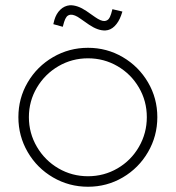

<svg xmlns="http://www.w3.org/2000/svg" viewBox="-20 -703 669 731"><path d="M50 -257Q50 -329 85.5 -389.5Q121 -450 182 -485.5Q243 -521 315 -521Q387 -521 447.5 -485.5Q508 -450 543.5 -389.5Q579 -329 579 -257Q579 -185 543.5 -124Q508 -63 447.5 -27.5Q387 8 315 8Q243 8 182 -27.5Q121 -63 85.5 -124Q50 -185 50 -257ZM539 -257Q539 -318 509 -369.5Q479 -421 427.5 -451Q376 -481 315 -481Q254 -481 202.5 -451Q151 -421 120.5 -369.5Q90 -318 90 -257Q90 -196 120.5 -144Q151 -92 202.5 -62Q254 -32 315 -32Q376 -32 427.5 -62Q479 -92 509 -144Q539 -196 539 -257ZM319 -609 286 -632Q264 -648 249 -647Q239 -646 233.5 -639Q228 -632 224 -619L219 -601L183 -611L187 -627Q194 -651 209.5 -666Q225 -681 246 -683Q275 -684 309 -661L342 -638Q365 -622 378 -623Q388 -624 393.5 -630.5Q399 -637 403 -650L408 -668L446 -659L441 -644Q432 -619 416.5 -603.5Q401 -588 381 -587Q353 -586 319 -609Z"/></svg>

Font: Lineal Thin
Style: Regular
Weight: 200
Designer: Created by Frank Adebiaye with contributions from Anton Moglia & Ariel Martín Pérez
Created by Frank ADEBIAYE with FontF
Foundry: Velvetyne Type Foundry
Version: Version 2.000;Glyphs 3.2 (3227)